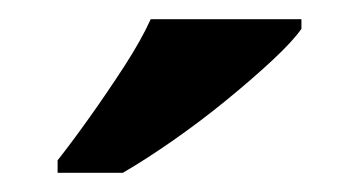

<svg xmlns="http://www.w3.org/2000/svg" viewBox="-20 -786 374 200"><path d="M40 -619Q55 -638 73.5 -664Q92 -690 109.5 -717Q127 -744 137 -766H294V-756Q285 -743 263.5 -723Q242 -703 215 -681Q188 -659 160 -639.5Q132 -620 108 -606H40Z"/></svg>

Font: Noto Serif NP Hmong
Style: Regular
Weight: 400
Designer: Dalton Maag Ltd
Foundry: Dalton Maag Ltd
Version: Version 1.001